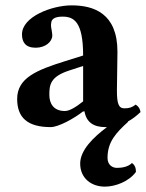

<svg xmlns="http://www.w3.org/2000/svg" viewBox="-20 -464 546 716"><path d="M487 177C487 163 483 151 472 144C457 159 433 162 416 162C399 162 381 151 381 125C381 65 412 32 458 -10L457 -11C474 -20 489 -32 504 -46C502 -58 498 -66 486 -74C473 -64 463 -60 444 -60C422 -60 416 -78 416 -127L418 -271C418 -415 329 -444 247 -444C174 -444 62 -402 62 -336C62 -308 74 -286 113 -286C149 -286 175 -308 175 -332C175 -337 174 -343 173 -349C171 -359 169 -369 171 -379C172 -390 180 -402 213 -402C255 -402 290 -384 290 -257L223 -236C118 -203 44 -174 44 -95C44 -26 82 10 169 10C198 10 256 -22 289 -48L295 -49C302 -8 329 10 373 10C375 10 377 10 379 10C328 48 279 96 279 146C279 201 321 232 371 232C410 232 461 213 487 177ZM290 -218V-86C265 -66 240 -50 222 -50C179 -50 164 -79 164 -110C164 -147 167 -178 238 -201Z"/></svg>

Font: Libertinus Serif
Style: Bold
Weight: 700
Designer: Philipp H. Poll, Khaled Hosny
Foundry: Caleb Maclennan
Version: Version 7.050;RELEASE